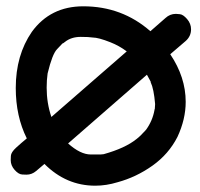

<svg xmlns="http://www.w3.org/2000/svg" viewBox="-20 -564 635 609"><path d="M143 -193 382 -401Q358 -419 330 -430Q292 -445 274 -445Q262 -447 236 -447Q206 -447 186 -431Q180 -426 178 -426L161 -408Q146 -393 131 -331Q128 -310 128 -286Q128 -237 143 -193ZM299 -74 309 -75Q377 -94 413 -123Q425 -132 442 -151Q442 -152 443 -152Q464 -181 470 -215Q470 -218 471 -218L472 -234Q468 -282 458 -303V-305L446 -327L196 -109Q235 -74 268 -74ZM282 25Q190 25 121 -44Q108 -33 94.5 -21.5Q81 -10 64 -10Q62 -10 50.5 -10.5Q39 -11 26.5 -25Q14 -39 14 -56Q14 -58 14.5 -69.5Q15 -81 31.5 -96Q48 -111 65 -125Q30 -195 30 -285Q30 -389 81 -463Q140 -544 244 -544Q367 -544 457 -465L505 -507Q519 -520 538 -520Q540 -520 550.5 -519Q561 -518 573.5 -503.5Q586 -489 586 -471Q586 -449 569 -434L520 -392Q569 -319 569 -241Q569 -186 543 -130Q515 -75 463.5 -38.5Q412 -2 353 14Q317 25 282 25Z"/></svg>

Font: Bad Comic
Style: Regular
Weight: 400
Designer: GGBotNet
Foundry: f0n7
Version: 0.9